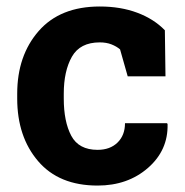

<svg xmlns="http://www.w3.org/2000/svg" viewBox="-20 -558 567 588"><path d="M278.8 -99.1Q316.9 -99.1 339.8 -121.3Q362.8 -143.6 362.8 -180.7H491.7L493.2 -177.7Q495.1 -97.7 433.1 -43.7Q371.1 10.3 278.8 10.3Q160.6 10.3 96.7 -64.5Q32.7 -139.2 32.7 -256.3V-271Q32.7 -387.7 98.4 -462.9Q164.1 -538.1 285.6 -538.1Q349.6 -538.1 400.4 -519Q451.2 -500 484.9 -465.3L486.8 -324.2H371.1L347.7 -406.7Q336.9 -416 321.3 -422.1Q305.7 -428.2 285.6 -428.2Q225.1 -428.2 200.2 -384.3Q175.3 -340.3 175.3 -271V-256.3Q175.3 -185.5 198.2 -142.3Q221.2 -99.1 278.8 -99.1Z"/></svg>

Font: Roboto Avanza Slab
Style: Bold
Weight: 700
Designer: Google
Version: Version 1.100263; 2013; ttfautohint (v0.94.20-1c74) -l 8 -r 